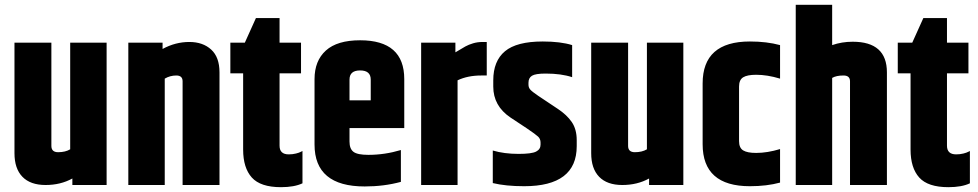

<svg xmlns="http://www.w3.org/2000/svg" viewBox="-20 -767 4056 796"><path d="M271 -590H422V0H280V-27Q231 0 169 0Q106 0 73 -34Q40 -68 40 -132V-590H193V-162Q193 -136 221 -136Q251 -136 271 -148Z M654 -564Q707 -593 765 -593Q821 -593 855.5 -561.5Q890 -530 890 -467V0H737V-430Q737 -454 711 -454Q685 -454 663 -441V0H512V-590H654Z M1041 -692H1139V-590H1228V-463H1139V-163Q1139 -127 1177 -127Q1193 -127 1207 -130.5Q1221 -134 1228 -138L1234 -141V-7Q1200 9 1145 9Q1060 9 1024 -31Q988 -71 988 -147V-463H935V-590H995Z M1429 -351H1517V-437Q1517 -475 1473 -475Q1429 -475 1429 -437ZM1284 -168V-439Q1284 -515 1331 -557.5Q1378 -600 1473 -600Q1656 -600 1656 -439V-236H1429V-180Q1429 -150 1445.5 -137.5Q1462 -125 1507 -125Q1575 -125 1642 -145V-13Q1572 6 1492 6Q1284 6 1284 -168Z M1981 -593H1998V-454H1975Q1919 -454 1877 -434V0H1726V-590H1868V-550Q1896 -567 1909.5 -574.5Q1923 -582 1941.5 -587.5Q1960 -593 1981 -593Z M2025 -434Q2025 -514 2073.5 -554.5Q2122 -595 2230 -595Q2304 -595 2352 -580V-447Q2307 -462 2242 -462Q2200 -462 2185.5 -453Q2171 -444 2171 -424V-416Q2171 -404 2178.5 -395.5Q2186 -387 2211 -370L2292 -316Q2330 -291 2350.5 -261Q2371 -231 2371 -186V-161Q2371 5 2153 5Q2077 5 2023 -8V-143Q2070 -129 2130 -129Q2184 -129 2202.5 -138.5Q2221 -148 2221 -167V-176Q2221 -191 2211 -200.5Q2201 -210 2164 -235L2096 -280Q2025 -328 2025 -408Z M2662 -590H2813V0H2671V-27Q2622 0 2560 0Q2497 0 2464 -34Q2431 -68 2431 -132V-590H2584V-162Q2584 -136 2612 -136Q2642 -136 2662 -148Z M2893 -421Q2893 -595 3089 -595Q3159 -595 3214 -580V-441Q3161 -457 3115 -457Q3078 -457 3061 -446.5Q3044 -436 3044 -408V-182Q3044 -154 3061 -143.5Q3078 -133 3115 -133Q3161 -133 3214 -149V-10Q3159 5 3089 5Q2893 5 2893 -169Z M3279 -747H3430V-580Q3470 -594 3515 -594Q3657 -594 3657 -467V0H3504V-430Q3504 -454 3477 -454Q3447 -454 3430 -444V0H3279Z M3808 -692H3906V-590H3995V-463H3906V-163Q3906 -127 3944 -127Q3960 -127 3974 -130.5Q3988 -134 3995 -138L4001 -141V-7Q3967 9 3912 9Q3827 9 3791 -31Q3755 -71 3755 -147V-463H3702V-590H3762Z"/></svg>

Font: Khand Black
Style: Regular
Weight: 900
Designer: Sanchit Sawaria and Jyotish Sonowal (Devanagari), Satya Rajpurohit (Latin)
Foundry: Indian Type Foundry
Version: Version 2.000;PS 1.0;hotconv 1.0.79;makeotf.lib2.5.61930